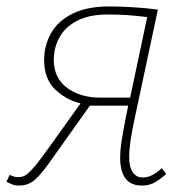

<svg xmlns="http://www.w3.org/2000/svg" viewBox="-35 -566 585 596"><path d="M25 10Q10 10 -0.5 5Q-11 0 -15 -2L-5 -23Q2 -20 8 -18Q14 -16 21 -16Q32 -16 41.5 -20.5Q51 -25 67.5 -43.5Q84 -62 114 -104L215 -245Q170 -256 136 -288.5Q102 -321 102 -380Q102 -425 123.5 -463Q145 -501 190 -523.5Q235 -546 304 -546Q337 -546 379 -543.5Q421 -541 455 -536L383 -198Q376 -167 371 -134.5Q366 -102 366 -77Q366 -48 377 -31.5Q388 -15 408 -15Q437 -15 467 -44L481 -26Q463 -10 446 0Q429 10 405 10Q338 10 338 -77Q338 -101 343 -132Q348 -163 355 -198L363 -238H244L116 -58Q85 -15 66.5 -2.5Q48 10 25 10ZM276 -263H369L422 -513Q381 -518 354.5 -519.5Q328 -521 301 -521Q241 -521 204 -501.5Q167 -482 149.5 -450Q132 -418 132 -380Q132 -324 173 -293.5Q214 -263 276 -263Z"/></svg>

Font: Noto Serif Thin
Style: Italic
Weight: 100
Italic angle: -12°
Designer: Monotype Design Team
Foundry: Monotype Imaging Inc.
Version: Version 2.014; ttfautohint (v1.8.4.7-5d5b)